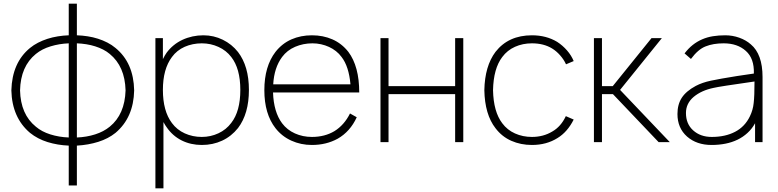

<svg xmlns="http://www.w3.org/2000/svg" viewBox="-20 -769 4209 1039"><path d="M706 -280Q703 -132.5 605 -50Q566 -18.5 512 -1.5Q458 15.5 396 19V234.5H352V19Q291.5 16.5 237.5 -0.2Q183.5 -17 142.5 -50Q45 -132.5 41.5 -280Q45.5 -430 142.5 -509.5Q162 -525.5 185.8 -537.8Q209.5 -550 236.5 -558.8Q263.5 -567.5 292.8 -572.2Q322 -577 352 -578V-749H396V-578Q425.5 -577 454.5 -572.5Q483.5 -568 510.2 -559.5Q537 -551 561.2 -538.5Q585.5 -526 605 -509.5Q703 -429.5 706 -280ZM352 -25V-534.5Q300.5 -532.5 253.8 -518.2Q207 -504 174 -477Q91.5 -410 88.5 -280Q91.5 -150 174 -83.5Q205.5 -56.5 252.2 -41.8Q299 -27 352 -25ZM659.5 -280Q656 -410 574 -477Q558 -490.5 538 -500.8Q518 -511 495.2 -518.2Q472.5 -525.5 447.2 -529.5Q422 -533.5 396 -534.5V-25Q448.5 -27 494.8 -41.8Q541 -56.5 574 -83.5Q655.5 -150 659.5 -280Z M1327 -282.5Q1327 -153.5 1268 -76Q1232 -31 1182 -7.8Q1132 15.5 1072 15.5Q1012 15.5 962.8 -9.2Q913.5 -34 881.5 -81Q878 -85 874 -92Q870 -99 864.5 -108.5V250H821V-562.5H861.5V-449Q872.5 -471 881.5 -483.5Q898 -506 919.8 -523.8Q941.5 -541.5 967.2 -553.5Q993 -565.5 1021.8 -571.8Q1050.5 -578 1080.5 -578Q1136.5 -578 1185.5 -554Q1234.5 -530 1268 -487.5Q1327 -410.5 1327 -282.5ZM1280.5 -282.5Q1280.5 -398 1231.5 -460.5Q1204.5 -496 1162.2 -515.2Q1120 -534.5 1072 -534.5Q1047.5 -534.5 1024 -529.8Q1000.5 -525 979.5 -515.8Q958.5 -506.5 941 -492.5Q923.5 -478.5 910.5 -460.5Q861.5 -395.5 861.5 -282.5Q861.5 -168 910.5 -103Q937.5 -66.5 980 -47.2Q1022.5 -28 1072 -28Q1120 -28 1162.2 -47.8Q1204.5 -67.5 1231.5 -104Q1280.5 -166.5 1280.5 -282.5Z M1874 -155 1910.5 -134.5Q1875 -57 1807.5 -18.5Q1745.5 15.5 1668 15.5Q1608 15.5 1556.8 -7.8Q1505.5 -31 1471 -75Q1410.5 -152.5 1410.5 -281Q1410.5 -410 1471 -488.5Q1507 -534 1557.2 -556Q1607.5 -578 1668 -578Q1728.5 -578 1778.8 -556Q1829 -534 1865 -488.5Q1924 -410 1924 -268.5H1457.5Q1461 -163 1506.5 -102Q1533.5 -66 1576 -47Q1618.5 -28 1668 -28Q1737.5 -28 1790 -59.5Q1843 -92.5 1874 -155ZM1458.5 -312.5H1876.5Q1868 -409.5 1828.5 -460.5Q1815.5 -478.5 1798 -492.2Q1780.5 -506 1760.2 -515.2Q1740 -524.5 1717.2 -529.5Q1694.5 -534.5 1671 -534.5Q1621 -534.5 1577.2 -515.8Q1533.5 -497 1506.5 -460.5Q1463.5 -402.5 1458.5 -312.5Z M2487 -562.5V0H2443V-259.5H2082.5V0H2039V-562.5H2082.5V-303H2443V-562.5Z M3043 -421Q3031.5 -446.5 3011.2 -469.5Q2991 -492.5 2968 -506.5Q2922.5 -534.5 2858.5 -534.5Q2809 -534.5 2767 -515.8Q2725 -497 2698 -460.5Q2650.5 -398.5 2648 -281Q2650.5 -164 2698 -102Q2725 -65.5 2767 -46.8Q2809 -28 2858.5 -28Q2920.5 -28 2969 -57.5Q3015.5 -84 3042 -140.5L3084.5 -122Q3050.5 -54.5 2997 -22Q2937.5 15.5 2858.5 15.5Q2798 15.5 2747 -7Q2696 -29.5 2661.5 -75Q2603.5 -149.5 2601 -281Q2603.5 -411.5 2661.5 -488.5Q2731.5 -578 2858.5 -578Q2936 -578 2995 -542.5Q3025 -523 3048.5 -496Q3072 -469 3084.5 -438.5Z M3237.5 0H3194V-562.5H3237.5V-303H3296L3505.5 -562.5H3561.5L3335.5 -282.5L3604.5 0H3544L3297 -259.5H3237.5Z M4066 0V-102Q4049.5 -72 4025.2 -49.8Q4001 -27.5 3971 -13Q3941 1.5 3905.5 8.5Q3870 15.5 3830.5 15.5Q3750 15.5 3698 -30Q3646 -76 3646 -152Q3646 -204 3669.5 -240Q3693 -276 3745 -304Q3780 -322.5 3827.5 -332.5Q3851.5 -337.5 3886.2 -343.8Q3921 -350 3968 -357.5L4059.5 -371Q4062 -453 4016 -493.5Q3970.5 -534.5 3896 -534.5Q3839.5 -534.5 3798.5 -518Q3758 -502.5 3719 -450L3684.5 -480Q3705 -507 3728.8 -525.8Q3752.5 -544.5 3779.8 -556.2Q3807 -568 3838.2 -573Q3869.5 -578 3904.5 -578Q3944 -578 3980.5 -565Q4017 -552 4043 -529Q4106.5 -476 4106.5 -352V0ZM4063 -328Q3869.5 -300.5 3842 -293.5Q3776 -280 3733.5 -244.5Q3692 -209 3692 -157.5Q3692 -98.5 3731 -63.5Q3770.5 -28 3831.5 -28Q3905 -28 3958 -55.8Q4011 -83.5 4038 -139.5Q4055 -174.5 4058.5 -211.5Q4063 -249 4063 -328Z"/></svg>

Font: Russisch Sans ExtraLight
Style: Regular
Weight: 200
Width: 4
Designer: Michael Sharanda (font) & Cristiano Sobral (main changes)
Foundry: Michael Sharanda
Version: Version 2.00;September 8, 2020;FontCreator 13.0.0.2681 64-bi